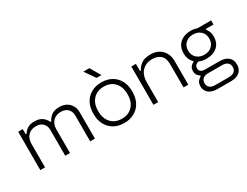

<svg xmlns="http://www.w3.org/2000/svg" viewBox="-82 -1303 2709 2108"><g transform="rotate(-30 1272.0 -249.0)"><path d="M76 0V-486H134V-422H146Q161 -449 194 -472.5Q227 -496 288 -496Q347 -496 383.5 -469Q420 -442 436 -404H448Q465 -442 501 -469Q537 -496 602 -496Q652 -496 689 -475.5Q726 -455 747 -418.5Q768 -382 768 -333V0H708V-327Q708 -379 676.5 -410.5Q645 -442 588 -442Q530 -442 491 -404.5Q452 -367 452 -295V0H392V-327Q392 -379 360.5 -410.5Q329 -442 272 -442Q214 -442 175 -404.5Q136 -367 136 -295V0Z M890 -237V-249Q890 -324 920.5 -380.5Q951 -437 1006.5 -468.5Q1062 -500 1136 -500Q1210 -500 1265.5 -468.5Q1321 -437 1351.5 -380.5Q1382 -324 1382 -249V-237Q1382 -162 1351.5 -105.5Q1321 -49 1265.5 -17.5Q1210 14 1136 14Q1062 14 1006.5 -17.5Q951 -49 920.5 -105.5Q890 -162 890 -237ZM1322 -239V-247Q1322 -337 1272 -391.5Q1222 -446 1136 -446Q1051 -446 1000.5 -391.5Q950 -337 950 -247V-239Q950 -149 1000.5 -94.5Q1051 -40 1136 -40Q1222 -40 1272 -94.5Q1322 -149 1322 -239ZM1117 -568 1025 -700H1102L1179 -568Z M1510 0V-486H1568V-396H1580Q1598 -435 1639 -465.5Q1680 -496 1758 -496Q1811 -496 1855 -474Q1899 -452 1925.5 -407.5Q1952 -363 1952 -296V0H1892V-292Q1892 -372 1852 -407Q1812 -442 1745 -442Q1670 -442 1620 -392.5Q1570 -343 1570 -243V0Z M2208 202Q2160 202 2126.5 187.5Q2093 173 2075.5 146.5Q2058 120 2058 84Q2058 42 2077.5 20Q2097 -2 2116 -12V-22Q2099 -31 2084.5 -50.5Q2070 -70 2070 -102Q2070 -137 2088 -158.5Q2106 -180 2128 -188V-208L2184 -167Q2161 -163 2142.5 -149Q2124 -135 2124 -107Q2124 -79 2143.5 -65.5Q2163 -52 2197 -52H2378Q2447 -52 2486.5 -19.5Q2526 13 2526 72V78Q2526 136 2486.5 169Q2447 202 2378 202ZM2380 152Q2423 152 2447.5 132.5Q2472 113 2472 76Q2472 38 2447.5 19Q2423 0 2380 0H2206Q2163 0 2138.5 19Q2114 38 2114 76Q2114 113 2138.5 132.5Q2163 152 2206 152ZM2405 -324Q2405 -382 2367.5 -417Q2330 -452 2271 -452Q2212 -452 2174.5 -417Q2137 -382 2137 -324Q2137 -266 2174.5 -231Q2212 -196 2271 -196Q2330 -196 2367.5 -231Q2405 -266 2405 -324ZM2079 -322V-326Q2079 -382 2104 -421Q2129 -460 2172.5 -480Q2216 -500 2271 -500Q2294 -500 2314.5 -495.5Q2335 -491 2350 -486H2522V-434H2424V-424Q2439 -404 2449 -379Q2459 -354 2459 -322Q2459 -237 2406.5 -191.5Q2354 -146 2271 -146Q2216 -146 2172.5 -166.5Q2129 -187 2104 -226.5Q2079 -266 2079 -322Z"/></g></svg>

Font: Space Grotesk Frontify Light
Style: Regular
Weight: 300
Designer: Florian Karsten
Version: Version 2.000